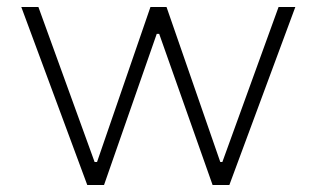

<svg xmlns="http://www.w3.org/2000/svg" viewBox="-20 -530 907 550"><path d="M230 0 41 -510H90L251 -66H258L411 -510H457L611 -66H617L778 -510H826L637 0H589L436 -433H429L278 0Z"/></svg>

Font: Saira SemiExpanded ExtraLight
Style: Regular
Weight: 250
Width: 6
Designer: Hector Gatti with collaboration of the Omnibus-Type team
Foundry: Omnibus-Type
Version: Version 1.101